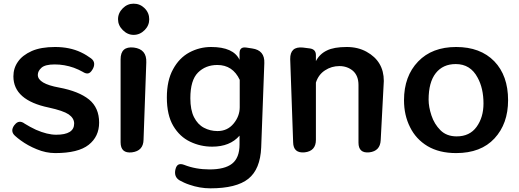

<svg xmlns="http://www.w3.org/2000/svg" viewBox="-20 -823 2829 1046"><path d="M281 11Q230 11 180 -10Q131 -30 93 -58Q84 -64 76.5 -70.5Q69 -77 62 -83Q34 -108 58 -141L60 -143Q83 -173 115 -149Q142 -132 176 -116Q238 -89 286 -89Q384 -89 384 -150Q384 -179 354 -200Q324 -220 246 -237Q53 -277 53 -407Q53 -452 78 -487Q102 -522 153 -545Q203 -567 280 -567Q360 -567 421 -538Q438 -530 451.5 -521.5Q465 -513 476 -505Q492 -493 493 -476.5Q494 -460 483 -443Q472 -425 459.5 -423Q447 -421 430 -432Q419 -438 407.5 -443.5Q396 -449 382 -454Q331 -472 278 -472Q226 -472 206 -454Q186 -436 186 -415Q186 -367 302 -346Q409 -326 465 -281Q520 -236 520 -155Q520 -79 463 -34Q406 11 281 11Z M637 -500Q637 -572 709 -564Q780 -555 777 -483L762 -62Q761 -1 699 7Q637 14 637 -48ZM708 -633Q675 -633 649 -659Q623 -685 623 -718Q623 -752 649 -778Q674 -803 708 -803Q743 -803 768 -778Q793 -753 793 -718Q793 -684 768 -659Q742 -633 708 -633Z M1126 203Q1068 203 1011 183Q996 178 983 172Q970 166 959 160Q942 150 936.5 134.5Q931 119 936 99Q941 79 952.5 73.5Q964 68 983 75Q1046 100 1122 100Q1204 100 1244 69Q1285 37 1285 -36V-84Q1233 -24 1136 -24Q1072 -24 1016 -51Q959 -78 924 -137Q889 -196 889 -292Q889 -385 923 -446Q956 -507 1011 -537Q1067 -567 1130 -567Q1252 -567 1285 -497V-533Q1285 -569 1321 -564L1354 -559Q1423 -549 1420 -479L1403 -20Q1398 99 1333 151Q1268 203 1126 203ZM1165 -109Q1219 -109 1252.5 -149.5Q1286 -190 1286 -239V-388Q1248 -469 1164 -469Q1100 -469 1058.5 -427.5Q1017 -386 1017 -288Q1017 -224 1037 -184.5Q1057 -145 1091 -127Q1125 -109 1165 -109Z M1933 -360Q1933 -410 1903 -437Q1872 -463 1829 -463Q1786 -463 1751 -440Q1715 -417 1701 -373V-61Q1701 0 1640 7Q1578 13 1577 -48L1561 -501Q1560 -571 1630 -564L1669 -559Q1701 -554 1701 -523V-490Q1721 -529 1761 -548Q1799 -567 1869 -567Q1930 -567 1977 -541Q2071 -489 2071 -382L2054 -59Q2051 0 1992 7Q1933 13 1933 -46Z M2465 11Q2373 11 2309 -27Q2246 -65 2214 -130Q2181 -195 2181 -277Q2181 -408 2258 -488Q2334 -567 2465 -567Q2597 -567 2673 -489Q2748 -411 2748 -277Q2748 -149 2674 -69Q2600 11 2465 11ZM2468 -80Q2539 -80 2576.5 -132Q2614 -184 2614 -259Q2614 -342 2582 -400Q2543 -474 2463 -474Q2393 -474 2354 -424.5Q2315 -375 2315 -280Q2315 -241 2330.5 -194Q2346 -147 2379.5 -113.5Q2413 -80 2468 -80Z"/></svg>

Font: s+UCsàWOS
Style: Regular
Weight: 400
Designer: FontworksQlS√∏0¬ü¬ôs√†OS¬àe[W\~√Ñ: ZERO[P0e√∂QI¬ä0¬ÉFSW0¬ò¬ëQ√°0R¬ûO0Little White Dog0YHv}N_0^_qMagmeta0v
Version: Version 1.000; 20230222